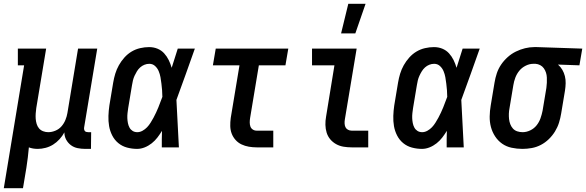

<svg xmlns="http://www.w3.org/2000/svg" viewBox="-47 -776 3086 1011"><path d="M-27 215 80 -432H47V-520H196L144 -207Q142 -193 141 -178.5Q140 -164 141 -150.5Q142 -137 146 -123.5Q150 -110 158.5 -100Q167 -90 180 -85Q193 -80 207 -80Q226 -80 245 -88Q264 -96 277 -111Q290 -126 297.5 -144.5Q305 -163 308 -181L364 -520H465L396 -105Q395 -100 396 -95Q397 -90 399.5 -86.5Q402 -83 407 -81.5Q412 -80 417 -80H433L432 8H402Q381 8 361.5 4Q342 0 326.5 -11.5Q311 -23 301.5 -40.5Q292 -58 292 -79Q282 -60 266.5 -43Q251 -26 232.5 -14.5Q214 -3 193 2.5Q172 8 152 8Q139 8 127 6Q115 4 105 0Q103 26 99.5 53Q96 80 92 107L74 215Z M675 8Q648 8 622 1Q596 -6 576 -22.5Q556 -39 544 -62.5Q532 -86 527.5 -112Q523 -138 524 -166Q525 -194 529 -221L549 -341Q553 -365 560 -388Q567 -411 579 -432.5Q591 -454 608 -473Q625 -492 646 -504.5Q667 -517 691 -522.5Q715 -528 738 -528Q762 -528 782.5 -519.5Q803 -511 817.5 -495Q832 -479 841.5 -459.5Q851 -440 857 -419Q865 -444 873 -469.5Q881 -495 889 -520H979Q955 -453 931 -385Q907 -317 882 -250Q886 -188 888.5 -125Q891 -62 895 0H805Q805 -22 805 -43.5Q805 -65 806 -87Q795 -69 782 -52Q769 -35 752 -21.5Q735 -8 715 0Q695 8 675 8ZM676 -80Q690 -80 703.5 -87.5Q717 -95 727.5 -106Q738 -117 746 -130Q754 -143 761.5 -156.5Q769 -170 775 -183.5Q781 -197 787 -211Q793 -225 797.5 -238.5Q802 -252 808 -266Q808 -284 806.5 -301Q805 -318 803 -335.5Q801 -353 798 -369.5Q795 -386 788.5 -401.5Q782 -417 769.5 -428.5Q757 -440 739 -440Q726 -440 713.5 -435Q701 -430 691 -421Q681 -412 674 -400.5Q667 -389 661.5 -377Q656 -365 653 -352.5Q650 -340 648 -327L628 -207Q626 -194 624.5 -180.5Q623 -167 623.5 -154Q624 -141 626.5 -128Q629 -115 635 -104Q641 -93 651.5 -86.5Q662 -80 676 -80Z M1305 0Q1284 0 1263.5 -3.5Q1243 -7 1225 -15.5Q1207 -24 1193.5 -39Q1180 -54 1173 -72.5Q1166 -91 1165.5 -112Q1165 -133 1168 -155L1214 -432H1074L1089 -520H1471L1456 -432H1316L1270 -155Q1268 -143 1268 -131.5Q1268 -120 1271.5 -110Q1275 -100 1284 -94Q1293 -88 1305 -88H1392V0Z M1805 0Q1783 0 1762 -3.5Q1741 -7 1723 -17Q1705 -27 1692 -42.5Q1679 -58 1673 -77.5Q1667 -97 1666.5 -118.5Q1666 -140 1670 -162L1714 -432H1596V-520H1831L1769 -148Q1767 -137 1767.5 -126Q1768 -115 1772 -106.5Q1776 -98 1785 -93Q1794 -88 1805 -88H1892V0ZM1749 -600 1787 -756H1878L1824 -600Z M2175 8Q2148 8 2122 1Q2096 -6 2076 -22.5Q2056 -39 2044 -62.5Q2032 -86 2027.5 -112Q2023 -138 2024 -166Q2025 -194 2029 -221L2049 -341Q2053 -365 2060 -388Q2067 -411 2079 -432.5Q2091 -454 2108 -473Q2125 -492 2146 -504.5Q2167 -517 2191 -522.5Q2215 -528 2238 -528Q2262 -528 2282.5 -519.5Q2303 -511 2317.5 -495Q2332 -479 2341.5 -459.5Q2351 -440 2357 -419Q2365 -444 2373 -469.5Q2381 -495 2389 -520H2479Q2455 -453 2431 -385Q2407 -317 2382 -250Q2386 -188 2388.5 -125Q2391 -62 2395 0H2305Q2305 -22 2305 -43.5Q2305 -65 2306 -87Q2295 -69 2282 -52Q2269 -35 2252 -21.5Q2235 -8 2215 0Q2195 8 2175 8ZM2176 -80Q2190 -80 2203.5 -87.5Q2217 -95 2227.5 -106Q2238 -117 2246 -130Q2254 -143 2261.5 -156.5Q2269 -170 2275 -183.5Q2281 -197 2287 -211Q2293 -225 2297.5 -238.5Q2302 -252 2308 -266Q2308 -284 2306.5 -301Q2305 -318 2303 -335.5Q2301 -353 2298 -369.5Q2295 -386 2288.5 -401.5Q2282 -417 2269.5 -428.5Q2257 -440 2239 -440Q2226 -440 2213.5 -435Q2201 -430 2191 -421Q2181 -412 2174 -400.5Q2167 -389 2161.5 -377Q2156 -365 2153 -352.5Q2150 -340 2148 -327L2128 -207Q2126 -194 2124.5 -180.5Q2123 -167 2123.5 -154Q2124 -141 2126.5 -128Q2129 -115 2135 -104Q2141 -93 2151.5 -86.5Q2162 -80 2176 -80Z M2704 8Q2675 8 2647 2Q2619 -4 2597 -19.5Q2575 -35 2560 -58Q2545 -81 2538 -107.5Q2531 -134 2531.5 -163Q2532 -192 2537 -221L2557 -341Q2561 -366 2569 -390Q2577 -414 2591.5 -435.5Q2606 -457 2626 -475Q2646 -493 2669.5 -504.5Q2693 -516 2717.5 -522Q2742 -528 2766 -528H2781L3019 -520L3004 -432L2891 -436Q2905 -424 2914 -408.5Q2923 -393 2927.5 -375Q2932 -357 2931.5 -337.5Q2931 -318 2928 -299L2908 -179Q2904 -154 2896.5 -130Q2889 -106 2875.5 -84Q2862 -62 2843 -43.5Q2824 -25 2801 -13Q2778 -1 2753 3.5Q2728 8 2704 8ZM2705 -80Q2725 -80 2745 -89.5Q2765 -99 2778.5 -116Q2792 -133 2799 -153Q2806 -173 2810 -193L2830 -313Q2832 -327 2832.5 -340.5Q2833 -354 2832.5 -367.5Q2832 -381 2828 -393.5Q2824 -406 2816.5 -416.5Q2809 -427 2797.5 -433Q2786 -439 2773 -440H2761Q2741 -440 2721 -430Q2701 -420 2687.5 -403.5Q2674 -387 2666.5 -367Q2659 -347 2656 -327L2636 -207Q2633 -192 2632.5 -177.5Q2632 -163 2633.5 -149Q2635 -135 2640 -122Q2645 -109 2654 -99Q2663 -89 2676.5 -84.5Q2690 -80 2705 -80Z"/></svg>

Font: Iosevka Curly Slab Semibold
Style: Italic
Weight: 600
Italic angle: -9°
Monospace: yes
Designer: Belleve Invis
Foundry: Belleve Invis
Version: Version 22.1.2; ttfautohint (v1.8.4)